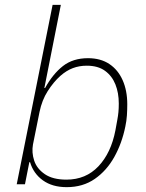

<svg xmlns="http://www.w3.org/2000/svg" viewBox="-20 -760 603 792"><path d="M49 0 197 -740H231L163 -397H166Q198 -455 239.5 -487.5Q281 -520 343 -520Q395 -520 431 -496Q467 -472 486 -429Q505 -386 505 -330Q505 -307 503.5 -284Q502 -261 497 -238Q483 -169 451.5 -112.5Q420 -56 371 -22Q322 12 255 12Q196 12 157 -16Q118 -44 104 -91H101L83 0ZM254 -19Q334 -19 386 -74Q438 -129 456 -222L464 -266Q467 -282 468.5 -297.5Q470 -313 470 -333Q470 -377 456 -412Q442 -447 413 -468Q384 -489 338 -489Q307 -489 280.5 -479Q254 -469 229 -447Q201 -422 177 -384.5Q153 -347 143 -298L116 -164Q110 -131 121 -97.5Q132 -64 165 -41.5Q198 -19 254 -19Z"/></svg>

Font: IBM Plex Sans ExtraLight
Style: Italic
Weight: 250
Italic angle: -11.31°
Designer: Mike Abbink, Paul van der Laan, Pieter van Rosmalen
Foundry: Bold Monday
Version: Version 3.201